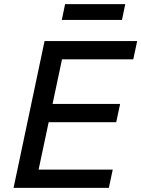

<svg xmlns="http://www.w3.org/2000/svg" viewBox="-20 -915 688 935"><path d="M46 0 197 -715H648L629 -626H282L236 -409H565L546 -320H217L168 -89H529L510 0ZM281 -818 297 -895H590L574 -818Z"/></svg>

Font: Wix Madefor Text Medium
Style: Italic
Weight: 500
Italic angle: -12°
Designer: Dalton Maag Ltd
Foundry: Dalton Maag Ltd
Version: Version 3.100